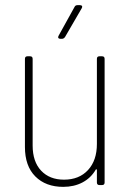

<svg xmlns="http://www.w3.org/2000/svg" viewBox="-20 -720 512 747"><path d="M367 -501H377Q387 -501 387 -491V-10Q387 0 377 0H367Q357 0 357 -10V-58Q357 -61 355 -61.5Q353 -62 352 -59Q333 -27 300.5 -10Q268 7 226 7Q158 7 117.5 -33.5Q77 -74 77 -148V-491Q77 -501 87 -501H97Q107 -501 107 -491V-154Q107 -91 140 -56Q173 -21 229 -21Q288 -21 322.5 -58.5Q357 -96 357 -160V-491Q357 -501 367 -501ZM208 -581 270 -693Q273 -700 282 -700H291Q297 -700 299 -696.5Q301 -693 298 -688L233 -576Q228 -569 221 -569H215Q209 -569 207 -572.5Q205 -576 208 -581Z"/></svg>

Font: Barlow Semi Condensed Thin
Style: Regular
Weight: 250
Width: 4
Designer: Jeremy Tribby
Foundry: Tribby Type
Version: Version 1.408